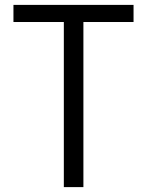

<svg xmlns="http://www.w3.org/2000/svg" viewBox="-20 -765 601 785"><path d="M241 0V-675H35V-745H526V-675H321V0Z"/></svg>

Font: Plus Jakarta Display Light
Style: Regular
Weight: 300
Designer: Gumpita Rahayu
Foundry: Tokotype Studio
Version: Version 1.000;hotconv 1.0.109;makeotfexe 2.5.65596